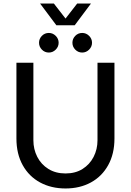

<svg xmlns="http://www.w3.org/2000/svg" viewBox="-20 -1055 741 1087"><path d="M351 12Q270 12 207 -22Q144 -56 108.5 -120Q73 -184 73 -271V-700H169V-261Q169 -210 191 -167Q213 -124 254 -98.5Q295 -73 351 -73Q407 -73 447.5 -98.5Q488 -124 510 -167Q532 -210 532 -261V-700H628V-271Q628 -184 592.5 -120Q557 -56 494.5 -22Q432 12 351 12ZM445.5 -757.5Q422.2 -757.5 406.1 -774.1Q390 -790.6 390 -813Q390 -835.4 406.1 -852Q422.2 -868.5 445.5 -868.5Q467.9 -868.5 484.5 -852Q501 -835.4 501 -813Q501 -790.6 484.5 -774.1Q467.9 -757.5 445.5 -757.5ZM256.5 -757.5Q233.2 -757.5 217.1 -774.1Q201 -790.6 201 -813Q201 -835.4 217.1 -852Q233.2 -868.5 256.5 -868.5Q278.9 -868.5 295.5 -852Q312 -835.4 312 -813Q312 -790.6 295.5 -774.1Q278.9 -757.5 256.5 -757.5ZM299 -912 207 -1035H285L351 -950L417 -1035H495L403 -912Z"/></svg>

Font: MuseoModerno
Style: Regular
Weight: 400
Designer: Pablo Cosgaya, Héctor Gatti, Marcela Romero, and the Authors of The MuseoModerno Project.
Foundry: Omnibus-Type Team
Version: Version 1.001